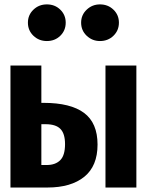

<svg xmlns="http://www.w3.org/2000/svg" viewBox="-20 -837 655 857"><path d="M164.6 -544.6V-377.9H174.4Q294.9 -377.9 355.1 -333.1Q415.4 -288.2 415.4 -191.8Q415.4 -95.9 356.2 -47.9Q296.9 0 191.8 0H26.7V-544.6ZM588.7 -544.6V0H450.8V-544.6ZM183.6 -282.6H164.6V-100.5H188.7Q227.2 -100.5 248.7 -121.8Q270.3 -143.1 270.3 -193.8Q270.3 -240.5 249.7 -261.5Q229.2 -282.6 183.6 -282.6ZM189.2 -653.8Q153.8 -653.8 129.2 -677.4Q104.6 -701 104.6 -735.9Q104.6 -770.3 129.2 -793.8Q153.8 -817.4 189.2 -817.4Q225.1 -817.4 249.2 -793.8Q273.3 -770.3 273.3 -735.9Q273.3 -701 249.2 -677.4Q225.1 -653.8 189.2 -653.8ZM426.2 -653.8Q391.8 -653.8 366.9 -677.4Q342.1 -701 342.1 -735.9Q342.1 -770.3 366.9 -793.8Q391.8 -817.4 426.2 -817.4Q462.1 -817.4 486.4 -793.8Q510.8 -770.3 510.8 -735.9Q510.8 -701 486.4 -677.4Q462.1 -653.8 426.2 -653.8Z"/></svg>

Font: Fira Code
Style: Bold
Weight: 700
Monospace: yes
Designer: Carrois Corporate, Edenspiekermann AG, Nikita Prokopov
Foundry: Carrois Corporate, Edenspiekermann AG, Nikita Prokopov
Version: Version 6.000; ttfautohint (v1.8.2) -l 8 -r 50 -G 200 -x 14 